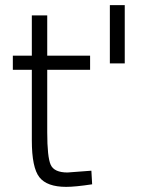

<svg xmlns="http://www.w3.org/2000/svg" viewBox="-20 -717 573 748"><path d="M331 -445H164V-202Q164 -105 177.5 -75Q191 -45 243 -45L336 -52L339 1Q273 11 238 11Q163 11 133.5 -26.5Q104 -64 104 -170V-445H30V-500H104V-657H164V-500H331ZM466 -697V-470H408V-697Z"/></svg>

Font: TitilliumText22L Lt
Style: Thin
Weight: 300
Designer: Campivisivi
Foundry: Campivisivi
Version: 1.000